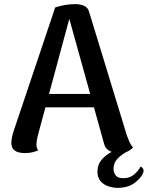

<svg xmlns="http://www.w3.org/2000/svg" viewBox="-20 -730 717 932"><path d="M347 -710Q369 -710 388 -702Q407 -694 413 -671L596 -72Q600 -60 607.5 -43Q615 -26 626 -14Q618 -5 602 4Q586 13 557 13Q529 13 509.5 1.5Q490 -10 485 -33L309 -665L323 -663L163 -70Q161 -60 159 -49.5Q157 -39 157 -29Q157 -19 159.5 -11.5Q162 -4 166 0Q153 5 138 9Q123 13 102 13Q68 13 51.5 1Q35 -11 35 -37Q35 -49 38.5 -65Q42 -81 48 -99L248 -694Q297 -710 347 -710ZM171 -274H498V-209H171ZM551 182Q531 182 508 175Q485 168 469 150.5Q453 133 453 103Q453 69 474 44.5Q495 20 528.5 4Q562 -12 599 -21L606 1Q571 19 551 39.5Q531 60 531 90Q531 106 541 120.5Q551 135 578 135Q610 135 630.5 117.5Q651 100 663 78Q671 83 675 90Q679 97 675 109Q663 137 631 159.5Q599 182 551 182Z"/></svg>

Font: Arima SemiBold
Style: Regular
Weight: 600
Designer: Joana Correia and Natanael Gama
Foundry: NDISCOVER
Version: Version 1.101;gftools[0.9.23]